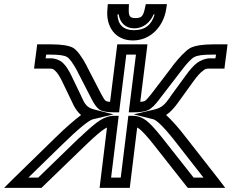

<svg xmlns="http://www.w3.org/2000/svg" viewBox="-85 -890 1128 935"><path d="M451 -394C441 -395 435 -396 431 -398C425 -402 419 -411 409 -430L337 -569V-570C314 -613 292 -643 273 -656C253 -668 215 -674 166 -674H121H96L93 -649L84 -581L81 -556H106H157C169 -556 176 -554 184 -545C194 -536 204 -521 216 -497L266 -393C277 -368 290 -346 310 -330C278 -306 235 -269 184 -219L-23 -17L-65 25H-9H106H117L125 17L334 -185C378 -227 407 -252 425 -263C429 -265 433 -267 436 -269L403 0L400 25H425H522H547L550 0L583 -269C586 -267 589 -265 593 -263C607 -252 631 -227 664 -185L823 17L830 25H841H956H1012L980 -17L822 -219C784 -269 750 -306 724 -330C748 -346 766 -368 784 -393L859 -497C877 -521 890 -536 903 -545C913 -554 920 -556 932 -556H983H1008L1011 -581L1020 -649L1023 -674H998H953C903 -674 864 -668 841 -656C819 -643 790 -613 756 -570V-569L650 -430C635 -411 626 -402 620 -398C616 -396 609 -395 598 -394L630 -649L633 -674H608H511H486L483 -649L451 -394ZM498 -368 530 -624H577L545 -368L542 -343H567C598 -343 624 -347 639 -355C654 -363 672 -381 689 -404L795 -542C826 -583 847 -605 861 -612C875 -620 901 -624 947 -624H967L964 -606H938C917 -606 893 -597 875 -584C858 -571 839 -550 820 -523L744 -419V-418C718 -381 704 -366 668 -357L566 -333L662 -309C680 -304 719 -266 781 -185L906 -25H858L705 -219C671 -262 644 -291 626 -304C607 -318 585 -326 565 -326H540L537 -301L503 -25H456L490 -301L493 -326H468C448 -326 424 -318 402 -304C381 -291 347 -262 302 -219H301L101 -25H53L217 -185C300 -266 348 -304 367 -309L468 -333L373 -357C339 -366 329 -381 312 -418V-419L262 -523C249 -550 235 -571 221 -584C207 -597 185 -606 163 -606H137L140 -624H160C205 -624 230 -620 242 -612C254 -605 270 -583 292 -543V-542L363 -404C375 -381 388 -363 401 -355C414 -347 440 -343 470 -343H495L498 -368ZM702 -870H648H625L620 -847C612 -810 603 -802 575 -802C548 -802 541 -810 542 -847L543 -870H520H466H440L438 -844C430 -762 475 -693 562 -693C649 -693 711 -762 724 -844L728 -870H702ZM668 -820C654 -770 622 -743 568 -743C515 -743 489 -770 487 -820H493C499 -779 527 -752 569 -752C611 -752 646 -779 663 -820H668Z"/></svg>

Font: Gamestation Text Outline
Style: Italic
Weight: 400
Designer: Jonas Hecksher
Foundry: Jonas Hecksher, Playtypeª, e-types AS
Version: Version 1.003